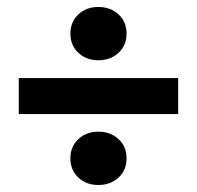

<svg xmlns="http://www.w3.org/2000/svg" viewBox="-20 -607 568 554"><path d="M34.2 -381.8H494.1V-277.8H34.2ZM206.1 -94.7Q183.1 -116.2 183.1 -150.1Q183.1 -184.1 206.1 -205.6Q229 -227.1 263.9 -227.1Q298.8 -227.1 322 -205.6Q345.2 -184.1 345.2 -150.1Q345.2 -116.2 322 -94.7Q298.8 -73.2 263.9 -73.2Q229 -73.2 206.1 -94.7ZM322 -454.6Q298.8 -433.1 263.9 -433.1Q229 -433.1 206.1 -454.6Q183.1 -476.1 183.1 -510Q183.1 -543.9 206.1 -565.4Q229 -586.9 263.9 -586.9Q298.8 -586.9 322 -565.4Q345.2 -543.9 345.2 -510Q345.2 -476.1 322 -454.6Z"/></svg>

Font: SourceSansPro-Bold
Style: Bold
Weight: 700
Designer: Paul D. Hunt
Foundry: Adobe Systems Incorporated
Version: Version 1.050;PS Version 1.000;hotconv 1.0.70;makeotf.lib2.5